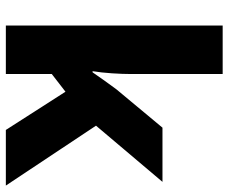

<svg xmlns="http://www.w3.org/2000/svg" viewBox="-84 -716 800 673"><g transform="rotate(90 316.5 -380.0)"><path d="M240 -440Q240 -410 237.5 -372Q235 -334 230 -304H234Q245 -320 263 -345.5Q281 -371 294 -388L428 -549H618L421 -316L631 0H436L302 -209L240 -161V0H70V-760H240Z"/></g></svg>

Font: Noto Sans Cherokee ExtraBold
Style: Regular
Weight: 800
Designer: Monotype Design Team
Foundry: Monotype Imaging Inc.
Version: Version 2.001; ttfautohint (v1.8.4.7-5d5b)